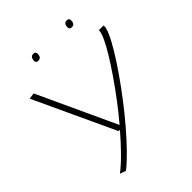

<svg xmlns="http://www.w3.org/2000/svg" viewBox="-258 -858 1217 1217"><g transform="rotate(-45 350.5 -250.0)"><path d="M658 -532H700Q704 -513 685.5 -470.5Q667 -428 631.5 -369.5Q596 -311 549.5 -244Q503 -177 450 -108Q397 -39 343 24Q289 87 239 138Q189 189 149 220L109 206Q150 175 201 123.5Q252 72 306 9H294L41 -535L82 -541L326 -14Q376 -73 424 -136.5Q472 -200 514.5 -262Q557 -324 590 -378Q623 -432 641 -472Q659 -512 658 -532ZM551 -666Q530 -666 530 -684Q530 -720 558 -720Q578 -720 578 -701Q578 -666 551 -666ZM250 -666Q230 -666 230 -683Q230 -720 258 -720Q278 -720 278 -701Q278 -666 250 -666Z"/></g></svg>

Font: Georama ExtraExtended ExtraLight
Style: Italic
Weight: 200
Width: 8
Italic angle: -9°
Designer: Jean-Baptiste Levee
Foundry: Production Type
Version: Version 1.000